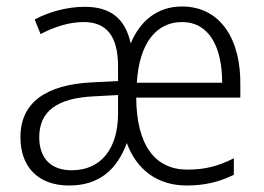

<svg xmlns="http://www.w3.org/2000/svg" viewBox="-20 -562 813 592"><path d="M541 -542C464 -542 411 -496 383 -428C366 -506 320 -541 241 -541C186 -541 130 -525 87 -502L105 -457C151 -481 196 -494 238 -494C306 -494 344 -454 344 -357V-312L263 -308C122 -301 43 -246 43 -139C43 -48 97 10 193 10C287 10 341 -40 371 -121C400 -42 462 10 556 10C611 10 656 -1 701 -23V-74C652 -49 610 -39 558 -39C458 -39 401 -114 400 -261H721V-301C723 -437 662 -542 541 -542ZM541 -494C625 -494 665 -417 665 -307H402C409 -430 463 -494 541 -494ZM271 -265 344 -269V-209C343 -104 292 -37 201 -37C137 -37 101 -74 101 -139C101 -219 156 -260 271 -265Z"/></svg>

Font: Noto Sans SemiCondensed Light
Style: Regular
Weight: 300
Width: 4
Designer: Monotype Design Team
Foundry: Monotype Imaging Inc.
Version: Version 2.013